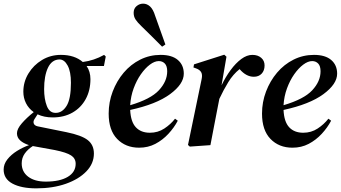

<svg xmlns="http://www.w3.org/2000/svg" viewBox="-48 -796 1869 1053"><path d="M151 237Q69 237 20.5 211Q-28 185 -28 134Q-28 104 -7.5 78Q13 52 45 32Q77 12 111 0Q80 -10 62.5 -26Q45 -42 45 -65Q45 -89 72 -120Q99 -151 137 -181Q109 -201 94.5 -230Q80 -259 80 -293Q80 -347 108 -393Q136 -439 182.5 -467Q229 -495 286 -495Q361 -495 406 -456Q468 -464 523 -495L532 -486L522 -434H427Q448 -403 448 -362Q448 -300 422 -252.5Q396 -205 349.5 -178.5Q303 -152 241 -152Q194 -152 158 -169L142 -144Q133 -131 137 -119Q141 -107 159 -103L317 -71Q400 -54 433.5 -27.5Q467 -1 467 46Q467 101 425.5 144Q384 187 313 212Q242 237 151 237ZM258 -177Q293 -177 317 -215Q341 -253 341 -342Q341 -403 323 -436.5Q305 -470 278 -470Q236 -469 215 -424.5Q194 -380 194 -307Q194 -253 209 -214.5Q224 -176 258 -177ZM71 100Q71 146 106.5 173Q142 200 203 200Q280 200 323.5 174Q367 148 367 102Q367 73 342 56.5Q317 40 253 27L132 5Q104 23 87.5 46.5Q71 70 71 100Z M715 14Q641 14 594.5 -34Q548 -82 548 -173Q548 -236 570 -294Q592 -352 630.5 -397.5Q669 -443 721 -469Q773 -495 833 -495Q895 -495 927.5 -467Q960 -439 960 -392Q960 -335 884.5 -279.5Q809 -224 666 -193Q669 -128 697 -98Q725 -68 774 -68Q818 -68 853 -91Q888 -114 912 -145L927 -134Q907 -96 875.5 -62Q844 -28 804 -7Q764 14 715 14ZM823 -461Q800 -461 774 -441.5Q748 -422 724.5 -388.5Q701 -355 685 -311.5Q669 -268 666 -219Q778 -252 823.5 -301Q869 -350 869 -405Q869 -434 856 -447.5Q843 -461 823 -461ZM859 -552 841 -540Q813 -569 784 -597Q755 -625 727 -653Q706 -673 695.5 -689Q685 -705 685 -726Q685 -749 701 -762.5Q717 -776 737 -776Q758 -776 775 -760.5Q792 -745 803 -709Q817 -669 831 -630.5Q845 -592 859 -552Z M993 8 983 -1 1058 -363Q1063 -387 1055 -400.5Q1047 -414 1027 -421L1013 -426L1016 -443L1182 -496L1194 -485L1167 -328Q1189 -374 1217 -412Q1245 -450 1275.5 -472.5Q1306 -495 1336 -495Q1366 -495 1384.5 -479Q1403 -463 1403 -437Q1403 -409 1387 -392Q1371 -375 1344 -375Q1302 -375 1266 -417Q1230 -388 1204 -345.5Q1178 -303 1155 -254L1147 -213Q1137 -160 1126.5 -107Q1116 -54 1106 0Z M1556 14Q1482 14 1435.5 -34Q1389 -82 1389 -173Q1389 -236 1411 -294Q1433 -352 1471.5 -397.5Q1510 -443 1562 -469Q1614 -495 1674 -495Q1736 -495 1768.5 -467Q1801 -439 1801 -392Q1801 -335 1725.5 -279.5Q1650 -224 1507 -193Q1510 -128 1538 -98Q1566 -68 1615 -68Q1659 -68 1694 -91Q1729 -114 1753 -145L1768 -134Q1748 -96 1716.5 -62Q1685 -28 1645 -7Q1605 14 1556 14ZM1664 -461Q1641 -461 1615 -441.5Q1589 -422 1565.5 -388.5Q1542 -355 1526 -311.5Q1510 -268 1507 -219Q1619 -252 1664.5 -301Q1710 -350 1710 -405Q1710 -434 1697 -447.5Q1684 -461 1664 -461Z"/></svg>

Font: DeepMind Serif Text
Style: Italic
Weight: 400
Italic angle: -12°
Designer: Frank Grießhammer / Modifications: Colophon Foundry
Foundry: Colophon Foundry
Version: Version 5.003; ttfautohint (v1.8.2)